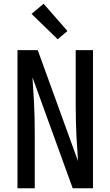

<svg xmlns="http://www.w3.org/2000/svg" viewBox="-20 -1002 588 1022"><path d="M73 0V-735H181L395 -145Q395 -150 394.5 -155Q394 -160 394 -165L387 -276Q385 -317 384 -358.5Q383 -400 383 -441V-735H475V0H367L153 -590Q153 -585 153.5 -580Q154 -575 154 -570L161 -459Q163 -418 164 -376.5Q165 -335 165 -294V0ZM287 -793 148 -928 212 -982 339 -837Z"/></svg>

Font: Iosevka Semi-Condensed Medium
Style: Regular
Weight: 500
Monospace: yes
Designer: Belleve Invis
Foundry: Belleve Invis
Version: Version 27.3.5